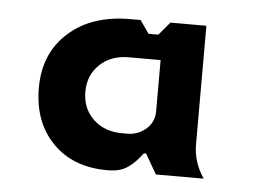

<svg xmlns="http://www.w3.org/2000/svg" viewBox="-35 -532 578 418"><g transform="rotate(5 254.0 -323.0)"><path d="M48.8 -323.2Q48.8 -398.7 99.5 -444Q150.1 -489.3 234.4 -489.3H256.6L276.4 -460.9H297.9L321.8 -489.3H400.4V-230.5Q400.4 -190.9 423.6 -157.2H319.1L293.9 -200.7H289.1Q280 -189.2 273.4 -182.3Q266.8 -175.3 257.8 -169.1Q248.8 -162.8 237.9 -160Q227.1 -157.2 212.9 -157.2Q137.7 -157.2 93.3 -202.8Q48.8 -248.3 48.8 -323.2ZM238.3 -240.2H249Q272.7 -240.2 290.2 -255.5Q307.6 -270.8 307.6 -293.9V-406.2H238.3Q199.2 -406.2 174.8 -382.9Q150.4 -359.6 150.4 -323.2Q150.4 -286.9 174.8 -263.5Q199.2 -240.2 238.3 -240.2Z"/></g></svg>

Font: AgreloyInT3
Style: Medium
Weight: 400
Designer: gluk
Foundry: gluk
Version: Version 0.27